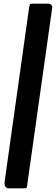

<svg xmlns="http://www.w3.org/2000/svg" viewBox="-20 -867 306 1052"><path d="M29 165Q16 165 9.5 155Q3 145 5 131L140 -829Q142 -842 146 -844.5Q150 -847 161 -847H245Q255 -847 261.5 -839.5Q268 -832 266 -824L128 154Q127 161 124 163Q121 165 113 165Z"/></svg>

Font: Libre Franklin Thin ExtraBold
Style: Italic
Weight: 800
Italic angle: -8°
Version: Version 2.000